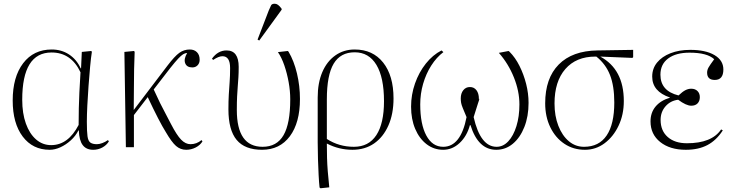

<svg xmlns="http://www.w3.org/2000/svg" viewBox="-20 -788 3930 1028"><path d="M246 14Q155 14 101.5 -57Q48 -128 48 -250Q48 -376 104 -449.5Q160 -523 257 -523Q309 -523 349.5 -496.5Q390 -470 412 -422H414L418 -510L468 -515L472 -511Q467 -480 462.5 -431Q458 -382 454 -327.5Q450 -273 447.5 -222.5Q445 -172 445 -136Q445 -84 448.5 -58.5Q452 -33 464 -24.5Q476 -16 499 -16Q512 -16 528 -22Q544 -28 558 -38L563 -31Q550 -10 527.5 2Q505 14 479 14Q442 14 423 -11Q404 -36 402 -90H400Q385 -60 359 -36.5Q333 -13 303.5 0.5Q274 14 246 14ZM254 -11Q345 -11 401 -119Q401 -169 402 -209Q403 -249 405 -293.5Q407 -338 411 -401Q361 -507 256 -507Q99 -507 99 -254Q99 -181 118.5 -126.5Q138 -72 173 -41.5Q208 -11 254 -11Z M977 14Q946 14 922.5 -6.5Q899 -27 867 -82Q833 -136 771 -268L697 -172V0H654L646 -510L697 -515L701 -511Q699 -463 698 -417Q697 -371 697 -319Q697 -267 696 -199L877 -437Q915 -487 940 -505Q965 -523 996 -523Q1020 -523 1034.5 -508.5Q1049 -494 1049 -468Q1049 -450 1038 -438.5Q1027 -427 1010 -427Q980 -427 971.5 -449.5Q963 -472 982 -504Q971 -504 960.5 -497.5Q950 -491 934 -474Q918 -457 891 -423L803 -309Q822 -267 837 -236.5Q852 -206 866.5 -179.5Q881 -153 896 -123Q926 -65 949.5 -40.5Q973 -16 1000 -16Q1033 -16 1059 -38L1064 -31Q1052 -11 1028 1.5Q1004 14 977 14Z M1383 14Q1291 14 1247 -39Q1203 -92 1203 -203Q1203 -247 1205 -281Q1207 -315 1209.5 -348.5Q1212 -382 1212 -424Q1212 -487 1171 -487Q1151 -487 1121 -467L1115 -474Q1147 -518 1193 -518Q1258 -518 1258 -430Q1258 -399 1256.5 -374.5Q1255 -350 1253 -326Q1251 -302 1249.5 -272Q1248 -242 1248 -199Q1248 -2 1386 -2Q1462 -2 1498 -64Q1534 -126 1534 -256Q1534 -301 1525.5 -348Q1517 -395 1502.5 -437.5Q1488 -480 1468 -509L1521 -515L1525 -511Q1554 -462 1570 -395Q1586 -328 1586 -258Q1586 -131 1532 -58.5Q1478 14 1383 14ZM1368 -571 1359 -576 1419 -732Q1427 -751 1431.5 -759.5Q1436 -768 1451 -768Q1460 -768 1468.5 -762Q1477 -756 1488 -741V-736Z M1696 220 1691 216Q1688 189 1686 149.5Q1684 110 1682.5 64.5Q1681 19 1681 -26V-266Q1681 -344 1705.5 -401.5Q1730 -459 1775 -491Q1820 -523 1879 -523Q1976 -523 2031.5 -453Q2087 -383 2087 -261Q2087 -178 2059.5 -116Q2032 -54 1983 -20Q1934 14 1867 14Q1795 14 1731 -19H1730Q1730 22 1731 57.5Q1732 93 1735 130Q1738 167 1743 215ZM1875 -2Q1954 -2 1995 -64.5Q2036 -127 2036 -246Q2036 -373 1995.5 -440.5Q1955 -508 1879 -508Q1803 -508 1766.5 -447Q1730 -386 1730 -256V-44Q1795 -2 1875 -2Z M2353 14Q2303 14 2264 -16Q2225 -46 2203 -98Q2181 -150 2181 -217Q2181 -281 2202 -341Q2223 -401 2260 -447.5Q2297 -494 2344 -518L2354 -509Q2317 -481 2289 -437Q2261 -393 2245.5 -339.5Q2230 -286 2230 -229Q2230 -123 2262.5 -62.5Q2295 -2 2353 -2Q2447 -2 2478 -161Q2465 -192 2458 -209Q2451 -226 2449 -237Q2447 -248 2447 -261Q2447 -288 2460.5 -305Q2474 -322 2496 -322Q2518 -322 2531 -305Q2544 -288 2544 -259Q2544 -253 2546 -257Q2548 -261 2549.5 -265Q2551 -269 2549 -264Q2547 -259 2539.5 -235.5Q2532 -212 2516 -161Q2552 -2 2639 -2Q2674 -2 2701.5 -31.5Q2729 -61 2745 -112.5Q2761 -164 2761 -229Q2761 -300 2731.5 -373.5Q2702 -447 2651 -505L2703 -515L2708 -511Q2739 -480 2761.5 -435Q2784 -390 2797 -339Q2810 -288 2810 -237Q2810 -165 2787.5 -108Q2765 -51 2726 -18.5Q2687 14 2637 14Q2540 14 2499 -118H2496Q2480 -59 2441 -22.5Q2402 14 2353 14Z M3112 14Q3050 14 3002 -18Q2954 -50 2926.5 -106.5Q2899 -163 2899 -235Q2899 -369 2971.5 -442.5Q3044 -516 3179 -518L3370 -521V-482L3366 -478L3194 -485Q3320 -417 3320 -247Q3320 -174 3292 -115Q3264 -56 3217 -21Q3170 14 3112 14ZM3107 -2Q3187 -2 3228 -62.5Q3269 -123 3269 -239Q3269 -328 3246 -386.5Q3223 -445 3173 -485H3167Q3065 -485 3007 -418.5Q2949 -352 2949 -234Q2949 -167 2969.5 -114.5Q2990 -62 3025.5 -32Q3061 -2 3107 -2Z M3652 14Q3567 14 3515 -27.5Q3463 -69 3463 -138Q3463 -185 3490 -217.5Q3517 -250 3567 -265V-266Q3472 -298 3472 -378Q3472 -421 3498 -453Q3524 -485 3570 -503Q3616 -521 3676 -521Q3758 -521 3805.5 -493Q3853 -465 3853 -416Q3853 -360 3807 -360Q3766 -360 3766 -399Q3766 -413 3773.5 -426.5Q3781 -440 3804 -471Q3766 -506 3672 -506Q3599 -506 3557.5 -475Q3516 -444 3516 -388Q3516 -301 3613 -277Q3634 -297 3649.5 -305Q3665 -313 3681 -313Q3702 -313 3714.5 -300.5Q3727 -288 3727 -268Q3727 -247 3715 -234.5Q3703 -222 3681 -222Q3654 -222 3611 -254Q3570 -249 3543.5 -219Q3517 -189 3517 -146Q3517 -88 3555 -54.5Q3593 -21 3658 -21Q3791 -21 3841 -95L3850 -90Q3816 -37 3768 -11.5Q3720 14 3652 14Z"/></svg>

Font: Display Extralight
Style: Regular
Weight: 200
Designer: Latin by Veronika Burian and Jose Scaglione. Greek by Irene Vlachou. Cyrillic by Vera Evstafieva.
Foundry: TypeTogether
Version: Version 3.002